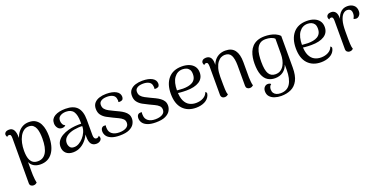

<svg xmlns="http://www.w3.org/2000/svg" viewBox="-15 -1315 4652 2341"><g transform="rotate(-20 2310.5 -144.5)"><path d="M346 -521Q400 -521 434 -498Q468 -475 486.5 -438.5Q505 -402 512 -359.5Q519 -317 519 -278Q519 -140 463.5 -63.5Q408 13 308 13Q257 13 221.5 -8Q186 -29 171 -67V55Q171 76 172 104Q173 132 176.5 159.5Q180 187 184 206Q178 211 166.5 217.5Q155 224 138 224Q118 224 104.5 212.5Q91 201 91 180L92 -404Q92 -432 86 -443.5Q80 -455 64 -455Q59 -455 51 -452.5Q43 -450 38 -440Q32 -449 29 -457Q26 -465 26 -472Q26 -492 42.5 -504.5Q59 -517 86 -517Q129 -517 148 -483.5Q167 -450 167 -390V-299L145 -288Q152 -338 167 -380.5Q182 -423 207 -454.5Q232 -486 266.5 -503.5Q301 -521 346 -521ZM326 -472Q289 -472 260.5 -451Q232 -430 212 -393.5Q192 -357 182 -310Q172 -263 172 -211Q172 -175 177 -143Q182 -111 195 -86.5Q208 -62 231 -48Q254 -34 290 -34Q360 -34 397 -95Q434 -156 434 -277Q434 -311 430 -346Q426 -381 415 -409Q404 -437 383 -454.5Q362 -472 326 -472Z M1031 10Q988 10 966 -19.5Q944 -49 944 -114V-203L963 -194Q946 -134 911.5 -87.5Q877 -41 831 -15Q785 11 731 11Q672 11 639 -20.5Q606 -52 606 -105Q606 -146 627.5 -178Q649 -210 686.5 -232Q724 -254 772 -267Q814 -278 858.5 -282Q903 -286 940 -284V-310Q940 -397 911 -441Q882 -485 813 -485Q789 -485 764.5 -477.5Q740 -470 724.5 -453Q709 -436 709 -404Q709 -384 719 -362.5Q729 -341 752 -333Q743 -322 730 -317.5Q717 -313 704 -313Q669 -313 649 -340Q629 -367 629 -401Q629 -460 681 -490.5Q733 -521 820 -521Q924 -521 972.5 -468Q1021 -415 1021 -305V-105Q1021 -52 1057 -52Q1065 -52 1075 -57Q1085 -62 1090 -73Q1096 -65 1098.5 -56.5Q1101 -48 1101 -42Q1101 -20 1081 -5Q1061 10 1031 10ZM767 -45Q796 -45 826.5 -62.5Q857 -80 883 -109Q909 -138 925.5 -175Q942 -212 942 -252Q919 -254 890.5 -252Q862 -250 835 -245Q808 -240 787 -232Q743 -216 718 -188.5Q693 -161 693 -122Q693 -92 710 -67.5Q727 -43 767 -45Z M1335 13Q1270 13 1228.5 -3.5Q1187 -20 1168 -47.5Q1149 -75 1149 -108Q1149 -125 1155 -139Q1161 -153 1175.5 -160.5Q1190 -168 1215 -163Q1212 -153 1211.5 -143.5Q1211 -134 1213 -121Q1215 -77 1249 -51Q1283 -25 1342 -25Q1397 -25 1432 -45Q1467 -65 1467 -104Q1467 -136 1446.5 -155.5Q1426 -175 1394 -190Q1362 -205 1327 -222Q1288 -240 1252 -260.5Q1216 -281 1192.5 -312Q1169 -343 1169 -393Q1169 -439 1194 -467.5Q1219 -496 1260 -509Q1301 -522 1349 -522Q1431 -522 1477 -495.5Q1523 -469 1523 -422Q1523 -405 1515 -392Q1507 -379 1486 -376Q1479 -374 1472 -374.5Q1465 -375 1457 -376Q1459 -386 1459 -397.5Q1459 -409 1456 -418Q1452 -451 1423 -468Q1394 -485 1346 -485Q1319 -485 1295.5 -478.5Q1272 -472 1257.5 -456.5Q1243 -441 1243 -416Q1243 -383 1261 -361.5Q1279 -340 1309 -324.5Q1339 -309 1372 -293Q1402 -279 1432 -264.5Q1462 -250 1487.5 -231.5Q1513 -213 1528 -189Q1543 -165 1543 -130Q1543 -97 1524.5 -64Q1506 -31 1460.5 -9Q1415 13 1335 13Z M1803 13Q1738 13 1696.5 -3.5Q1655 -20 1636 -47.5Q1617 -75 1617 -108Q1617 -125 1623 -139Q1629 -153 1643.5 -160.5Q1658 -168 1683 -163Q1680 -153 1679.5 -143.5Q1679 -134 1681 -121Q1683 -77 1717 -51Q1751 -25 1810 -25Q1865 -25 1900 -45Q1935 -65 1935 -104Q1935 -136 1914.5 -155.5Q1894 -175 1862 -190Q1830 -205 1795 -222Q1756 -240 1720 -260.5Q1684 -281 1660.5 -312Q1637 -343 1637 -393Q1637 -439 1662 -467.5Q1687 -496 1728 -509Q1769 -522 1817 -522Q1899 -522 1945 -495.5Q1991 -469 1991 -422Q1991 -405 1983 -392Q1975 -379 1954 -376Q1947 -374 1940 -374.5Q1933 -375 1925 -376Q1927 -386 1927 -397.5Q1927 -409 1924 -418Q1920 -451 1891 -468Q1862 -485 1814 -485Q1787 -485 1763.5 -478.5Q1740 -472 1725.5 -456.5Q1711 -441 1711 -416Q1711 -383 1729 -361.5Q1747 -340 1777 -324.5Q1807 -309 1840 -293Q1870 -279 1900 -264.5Q1930 -250 1955.5 -231.5Q1981 -213 1996 -189Q2011 -165 2011 -130Q2011 -97 1992.5 -64Q1974 -31 1928.5 -9Q1883 13 1803 13Z M2325 13Q2217 13 2154 -54.5Q2091 -122 2091 -251Q2091 -376 2152.5 -448.5Q2214 -521 2329 -521Q2383 -521 2424 -504.5Q2465 -488 2488.5 -456Q2512 -424 2512 -377Q2512 -302 2451.5 -263.5Q2391 -225 2285 -225Q2243 -225 2205 -228.5Q2167 -232 2128 -240L2130 -273Q2155 -268 2188.5 -265Q2222 -262 2254 -261Q2289 -261 2320.5 -267Q2352 -273 2376 -287Q2400 -301 2413.5 -325.5Q2427 -350 2427 -387Q2427 -426 2412 -447Q2397 -468 2374 -476.5Q2351 -485 2326 -485Q2259 -485 2217.5 -428.5Q2176 -372 2176 -261Q2176 -178 2198.5 -130.5Q2221 -83 2259 -62.5Q2297 -42 2344 -42Q2398 -42 2439 -64.5Q2480 -87 2494 -129Q2504 -125 2508.5 -114.5Q2513 -104 2503 -79Q2484 -34 2436 -10.5Q2388 13 2325 13Z M2697 11Q2676 11 2663 -2Q2650 -15 2650 -37V-406Q2649 -435 2643 -446.5Q2637 -458 2622 -458Q2617 -458 2609 -455Q2601 -452 2596 -442Q2584 -457 2584 -474Q2584 -494 2600 -507Q2616 -520 2644 -520Q2682 -520 2702 -494.5Q2722 -469 2722 -417V-347L2707 -329Q2713 -389 2737.5 -432Q2762 -475 2802.5 -498Q2843 -521 2894 -521Q2977 -521 3016 -468Q3055 -415 3055 -313V-114Q3056 -88 3058.5 -58.5Q3061 -29 3068 -7Q3060 0 3049 5.5Q3038 11 3022 11Q3002 11 2988.5 -1Q2975 -13 2975 -33V-303Q2974 -387 2951.5 -430.5Q2929 -474 2871 -474Q2846 -474 2821.5 -462Q2797 -450 2776 -422.5Q2755 -395 2742 -350Q2729 -305 2729 -241Q2729 -181 2729.5 -142Q2730 -103 2731 -78Q2732 -53 2735 -37Q2738 -21 2743 -7Q2737 -2 2725.5 4.5Q2714 11 2697 11Z M3350 233Q3305 233 3266 220Q3227 207 3203.5 180.5Q3180 154 3180 113Q3180 79 3198.5 59Q3217 39 3242 39Q3270 39 3282 54Q3267 65 3260.5 80.5Q3254 96 3254 115Q3254 143 3266.5 161.5Q3279 180 3301.5 189.5Q3324 199 3353 199Q3439 199 3479 136Q3519 73 3519 -45Q3519 -59 3519 -77.5Q3519 -96 3519 -113Q3501 -58 3458 -27Q3415 4 3353 4Q3299 4 3259 -21.5Q3219 -47 3197.5 -103Q3176 -159 3176 -248Q3176 -286 3182 -324.5Q3188 -363 3202.5 -398.5Q3217 -434 3243 -461.5Q3269 -489 3308.5 -505Q3348 -521 3404 -521Q3438 -521 3473.5 -515Q3509 -509 3542 -494.5Q3575 -480 3598 -455V-45Q3598 59 3566 120Q3534 181 3478 207Q3422 233 3350 233ZM3374 -40Q3414 -40 3441.5 -58.5Q3469 -77 3486 -107Q3503 -137 3511 -174Q3519 -211 3519 -248L3520 -447Q3502 -466 3470.5 -475Q3439 -484 3403 -484Q3357 -484 3329 -463Q3301 -442 3286 -407Q3271 -372 3266 -328.5Q3261 -285 3261 -240Q3261 -133 3288.5 -86.5Q3316 -40 3374 -40Z M3947 13Q3839 13 3776 -54.5Q3713 -122 3713 -251Q3713 -376 3774.5 -448.5Q3836 -521 3951 -521Q4005 -521 4046 -504.5Q4087 -488 4110.5 -456Q4134 -424 4134 -377Q4134 -302 4073.5 -263.5Q4013 -225 3907 -225Q3865 -225 3827 -228.5Q3789 -232 3750 -240L3752 -273Q3777 -268 3810.5 -265Q3844 -262 3876 -261Q3911 -261 3942.5 -267Q3974 -273 3998 -287Q4022 -301 4035.5 -325.5Q4049 -350 4049 -387Q4049 -426 4034 -447Q4019 -468 3996 -476.5Q3973 -485 3948 -485Q3881 -485 3839.5 -428.5Q3798 -372 3798 -261Q3798 -178 3820.5 -130.5Q3843 -83 3881 -62.5Q3919 -42 3966 -42Q4020 -42 4061 -64.5Q4102 -87 4116 -129Q4126 -125 4130.5 -114.5Q4135 -104 4125 -79Q4106 -34 4058 -10.5Q4010 13 3947 13Z M4318 9Q4300 9 4286 -3.5Q4272 -16 4272 -38V-406Q4272 -435 4265.5 -446.5Q4259 -458 4244 -458Q4239 -458 4231 -455Q4223 -452 4218 -442Q4206 -457 4206 -474Q4206 -494 4222 -507Q4238 -520 4266 -520Q4304 -520 4324 -493Q4344 -466 4343 -411V-345H4331Q4341 -432 4379 -476.5Q4417 -521 4476 -521Q4527 -521 4559 -494Q4591 -467 4591 -417Q4591 -384 4573 -363Q4555 -342 4532 -341Q4508 -340 4497 -351Q4509 -370 4512.5 -384.5Q4516 -399 4516 -415Q4516 -447 4501 -462Q4486 -477 4458 -477Q4431 -477 4406.5 -454Q4382 -431 4367 -379.5Q4352 -328 4352 -241Q4352 -182 4352 -143Q4352 -104 4353.5 -79.5Q4355 -55 4357.5 -39Q4360 -23 4365 -9Q4359 -3 4347.5 3Q4336 9 4318 9Z"/></g></svg>

Font: Arima Thin
Style: Regular
Weight: 400
Version: Version 1.100